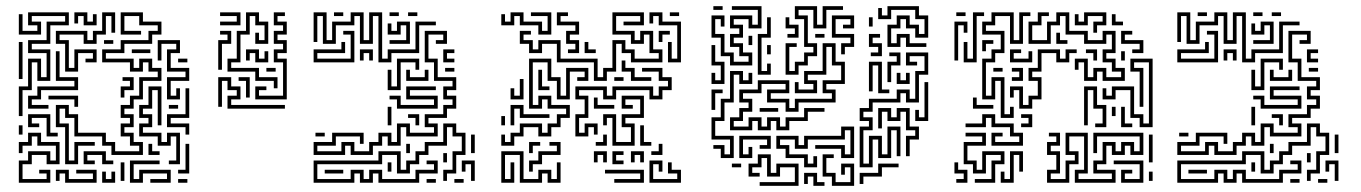

<svg xmlns="http://www.w3.org/2000/svg" viewBox="-20 -586 4408 622"><path d="M41 -210V-306H71V-396H113V-336H131V-414H71V-456H131V-516H191V-534H83V-516H113V-474H41V-540H53V-486H101V-504H71V-546H203V-504H143V-444H83V-426H143V-324H101V-384H83V-294H53V-210ZM191 -354V-444H161V-486H263V-456H281V-486H311V-546H353V-480H341V-534H323V-474H293V-444H251V-474H173V-456H203V-366H221V-426H293V-384H257V-396H281V-414H233V-354ZM191 -54V-174H161V-246H203V-216H233V-156H323V-126H353V-96H431V-114H401V-144H371V-186H401V-204H371V-246H401V-276H431V-336H491V-354H461V-384H443V-354H401V-384H311V-426H371V-456H461V-486H491V-504H431V-534H383V-486H437V-474H371V-546H443V-516H503V-474H473V-444H383V-414H323V-396H413V-366H431V-396H473V-366H503V-324H443V-264H413V-234H383V-216H413V-174H383V-156H413V-126H443V-84H341V-114H311V-144H221V-204H191V-234H173V-186H203V-66H221V-126H287V-114H233V-54ZM251 -504V-534H233V-510H221V-546H263V-516H281V-540H293V-504ZM317 -444V-456H347V-444ZM521 -264V-336H581V-354H521V-426H551V-444H503V-390H491V-456H563V-414H533V-366H593V-324H533V-276H551V-300H563V-264ZM41 -330V-450H53V-330ZM407 -414V-426H467V-414ZM71 -234V-276H101V-306H221V-324H161V-420H173V-336H233V-294H113V-264H83V-246H137V-234ZM557 -384V-396H587V-384ZM371 -270V-306H401V-324H377V-336H413V-294H383V-270ZM527 -54V-66H551V-144H533V-114H491V-144H431V-186H461V-204H431V-246H461V-306H503V-180H491V-294H473V-234H443V-216H473V-174H443V-156H503V-126H521V-156H563V-54ZM581 -150V-174H521V-216H581V-300H593V-204H533V-186H593V-150ZM221 -240V-264H137V-276H233V-240ZM527 -234V-246H557V-234ZM131 -144V-204H83V-186H107V-174H71V-216H143V-156H167V-144ZM41 -150V-180H53V-150ZM41 6V-66H71V-96H143V-66H161V-114H101V-144H83V-114H53V-90H41V-126H71V-156H113V-126H173V-54H131V-84H83V-54H53V-6H131V-24H107V-36H143V6ZM461 -84V-120H473V-96H497V-84ZM557 -24V-36H581V-120H593V-24ZM251 -54V-96H323V-66H347V-54H311V-84H263V-66H287V-54ZM401 6V-66H497V-54H413V-6H431V-36H533V6H467V-6H521V-24H443V6ZM371 0V-60H383V0ZM191 6V-24H173V0H161V-36H203V-6H281V-24H227V-36H293V6ZM311 6V-30H323V-6H341V-30H353V6ZM557 6V-6H587V6Z M693 -504V-516H747V-534H693V-546H759V-504ZM867 -300V-324H807V-354H717V-396H747V-486H777V-546H819V-516H849V-444H807V-480H819V-456H837V-504H807V-534H789V-474H759V-384H729V-366H819V-336H879V-300ZM807 -264V-306H843V-294H819V-276H897V-384H867V-426H897V-444H867V-486H897V-504H867V-546H903V-534H879V-516H909V-474H879V-456H909V-414H879V-396H909V-264ZM687 -360V-456H717V-474H693V-486H729V-444H699V-360ZM807 -384V-414H789V-390H777V-426H819V-396H837V-420H849V-384ZM843 -354V-366H873V-354ZM717 -234V-276H747V-294H717V-324H699V-240H687V-336H729V-306H759V-264H729V-246H903V-234ZM777 -270V-324H753V-336H789V-270Z M1206 -384V-534H1188V-444H1146V-534H1128V-504H1068V-444H1026V-534H1008V-450H996V-546H1038V-456H1056V-516H1116V-546H1158V-456H1176V-546H1218V-396H1236V-426H1326V-516H1392V-504H1338V-414H1248V-384ZM1062 -534V-546H1092V-534ZM1242 -534V-546H1272V-534ZM1302 -534V-546H1332V-534ZM1242 -444V-456H1296V-504H1278V-474H1236V-510H1248V-486H1266V-516H1308V-444ZM996 -84V-126H1056V-156H1158V-120H1146V-144H1068V-114H1008V-96H1086V-126H1128V-96H1176V-126H1206V-156H1248V-126H1266V-186H1308V-156H1386V-174H1356V-216H1416V-246H1446V-264H1416V-306H1446V-324H1386V-384H1356V-486H1428V-444H1392V-456H1416V-474H1368V-396H1398V-336H1458V-294H1428V-276H1458V-234H1428V-204H1368V-186H1398V-144H1296V-174H1278V-114H1236V-144H1218V-114H1188V-84H1116V-114H1098V-84ZM996 -384V-426H1086V-450H1098V-414H1008V-396H1116V-474H1092V-486H1128V-384ZM1416 -384V-426H1452V-414H1428V-396H1452V-384ZM1146 -390V-426H1188V-390H1176V-414H1158V-390ZM1236 -294V-360H1248V-306H1266V-396H1338V-360H1326V-384H1278V-294ZM1422 -354V-366H1452V-354ZM1296 -324V-360H1308V-336H1356V-360H1368V-324ZM1266 -234V-264H1242V-276H1278V-246H1386V-264H1296V-306H1392V-294H1308V-276H1398V-234ZM1236 -180V-240H1248V-180ZM1326 -180V-204H1302V-216H1338V-180ZM996 6V-66H1206V-96H1278V-36H1296V-66H1326V-96H1356V-126H1416V-186H1458V-156H1488V-84H1458V-24H1428V0H1416V-36H1446V-96H1476V-144H1446V-174H1428V-114H1368V-84H1338V-54H1308V-24H1266V-84H1218V-54H1008V-6H1116V-36H1158V-6H1176V-36H1218V-6H1326V-36H1386V-54H1362V-66H1398V-24H1338V6H1206V-24H1188V6H1146V-24H1128V6ZM1002 -144V-156H1032V-144ZM1506 -90V-150H1518V-90ZM1296 -90V-120H1308V-90ZM1416 -60V-90H1428V-60ZM1506 0V-54H1488V-30H1476V-66H1518V0ZM1236 -30V-60H1248V-30ZM1032 -24V-36H1092V-24ZM1362 6V-6H1392V6ZM1452 6V-6H1482V6Z M1724 -474V-504H1664V-534H1646V-504H1604V-540H1616V-516H1634V-546H1676V-516H1736V-486H1754V-534H1700V-546H1766V-474ZM1904 -324V-384H1784V-444H1736V-414H1694V-444H1664V-486H1700V-474H1676V-456H1706V-426H1724V-456H1796V-396H1916V-336H1934V-366H1964V-456H2006V-426H2036V-396H2114V-414H2084V-474H2066V-444H2024V-474H1964V-546H2066V-504H2000V-516H2054V-534H1976V-486H2036V-456H2054V-486H2096V-426H2126V-384H2024V-414H1994V-444H1976V-354H1946V-324ZM1820 -414V-426H1844V-444H1814V-486H1844V-504H1784V-546H1820V-534H1796V-516H1856V-474H1826V-456H1856V-414ZM2144 -384V-450H2156V-396H2174V-504H2114V-534H2096V-510H2084V-546H2126V-516H2186V-384ZM2150 -534V-546H2180V-534ZM2114 -450V-486H2150V-474H2126V-450ZM1874 -414V-450H1886V-426H1910V-414ZM1604 -114V-150H1616V-126H1634V-156H1664V-186H1736V-156H1754V-186H1784V-216H1814V-234H1754V-264H1736V-234H1694V-396H1766V-336H1796V-276H1814V-366H1886V-324H1850V-336H1874V-354H1826V-264H1784V-324H1754V-384H1706V-246H1724V-276H1766V-246H1826V-204H1796V-174H1766V-144H1724V-174H1676V-144H1646V-114ZM2024 -324V-354H1994V-390H2006V-366H2036V-336H2090V-324ZM1844 -144V-216H1874V-264H1844V-306H1946V-276H1964V-306H2096V-276H2114V-306H2144V-324H2114V-354H2060V-366H2126V-336H2156V-294H2126V-264H2084V-294H1976V-264H1934V-294H1856V-276H1886V-204H1856V-156H1874V-186H1916V-150H1904V-174H1886V-144ZM1724 -294V-360H1736V-306H1760V-294ZM1970 -324V-336H2000V-324ZM1634 -264V-300H1646V-276H1664V-330H1676V-264ZM1964 -114V-204H1946V-180H1934V-216H1976V-126H2024V-174H1994V-216H2054V-264H2006V-246H2030V-234H1994V-276H2066V-204H2006V-186H2036V-114ZM1904 -234V-270H1916V-246H1970V-234ZM1634 -180V-246H1676V-216H1760V-204H1664V-234H1646V-180ZM1604 -180V-210H1616V-180ZM2054 -114V-180H2066V-126H2090V-114ZM1910 -114V-126H1934V-150H1946V-114ZM1694 -30V-66H1724V-96H1784V-114H1760V-126H1796V-84H1736V-54H1706V-30ZM1694 -90V-126H1730V-114H1706V-90ZM2090 -84V-96H2114V-120H2126V-84ZM1604 6V-96H1676V-6H1724V-36H1766V-6H1784V-60H1796V6H1754V-24H1736V6H1664V-84H1616V-6H1634V-60H1646V6ZM1904 -60V-96H1946V-60H1934V-84H1916V-60ZM1964 -54V-96H2000V-84H1976V-66H2000V-54ZM2024 -60V-96H2066V-60H2054V-84H2036V-60ZM2084 6V-66H2126V-30H2114V-54H2096V-6H2174V-24H2144V-60H2156V-36H2186V6ZM1970 6V-6H2054V-24H1940V-36H2066V6Z M2345 -374V-404H2315V-464H2285V-536H2327V-500H2315V-524H2297V-476H2327V-416H2357V-386H2405V-404H2375V-434H2345V-476H2375V-494H2345V-536H2417V-506H2435V-554H2351V-566H2447V-494H2405V-524H2357V-506H2387V-464H2357V-446H2387V-416H2417V-374ZM2291 -554V-566H2321V-554ZM2525 -344V-446H2561V-434H2537V-356H2555V-386H2585V-416H2615V-434H2585V-524H2555V-566H2627V-506H2645V-566H2711V-554H2657V-494H2615V-554H2567V-536H2597V-446H2627V-404H2597V-374H2567V-344ZM2855 -434V-506H2885V-536H2927V-506H2957V-476H2975V-524H2945V-554H2867V-524H2825V-560H2837V-536H2855V-566H2957V-536H2987V-464H2945V-494H2915V-524H2897V-494H2867V-446H2885V-476H2927V-446H2981V-434H2915V-464H2897V-434ZM2705 -410V-446H2735V-464H2675V-536H2747V-494H2711V-506H2735V-524H2687V-476H2747V-434H2717V-410ZM2795 -500V-530H2807V-500ZM2531 -464V-476H2555V-494H2525V-530H2537V-506H2567V-464ZM2435 -344V-476H2465V-530H2477V-464H2447V-356H2465V-380H2477V-344ZM2621 -464V-476H2651V-464ZM2801 -404V-416H2825V-434H2795V-476H2831V-464H2807V-446H2837V-404ZM2405 -440V-470H2417V-440ZM2345 -164V-206H2375V-236H2405V-254H2375V-296H2435V-326H2537V-284H2477V-266H2537V-236H2555V-266H2675V-284H2645V-326H2705V-374H2675V-434H2657V-344H2597V-326H2627V-284H2555V-320H2567V-296H2615V-314H2585V-356H2645V-446H2687V-386H2717V-314H2657V-296H2687V-254H2567V-224H2525V-254H2465V-296H2525V-314H2447V-284H2387V-266H2417V-224H2387V-194H2357V-176H2405V-206H2447V-176H2465V-206H2507V-176H2525V-206H2585V-236H2651V-224H2597V-194H2537V-164H2495V-194H2477V-164H2435V-194H2417V-164ZM2285 -314V-350H2297V-326H2315V-374H2285V-440H2297V-386H2327V-314ZM2465 -410V-440H2477V-410ZM2855 -320V-386H2885V-404H2861V-416H2897V-374H2867V-320ZM2765 -44V-176H2795V-194H2765V-236H2795V-266H2885V-296H2927V-266H2945V-356H2975V-404H2927V-386H2951V-374H2915V-416H2987V-344H2957V-254H2915V-284H2897V-254H2807V-224H2777V-206H2807V-164H2777V-56H2795V-146H2837V-86H2855V-176H2897V-80H2885V-164H2867V-74H2825V-134H2807V-44ZM2825 -284V-374H2807V-290H2795V-386H2837V-296H2861V-284ZM2315 -74V-104H2291V-116H2327V-86H2345V-134H2285V-206H2315V-266H2345V-356H2387V-326H2405V-350H2417V-314H2375V-344H2357V-254H2327V-194H2297V-146H2357V-74ZM2885 -314V-350H2897V-326H2915V-350H2927V-314ZM2945 -194V-230H2957V-206H2975V-320H2987V-194ZM2285 -230V-296H2321V-284H2297V-230ZM2441 -224V-236H2501V-224ZM2915 -80V-146H2945V-164H2915V-224H2897V-194H2855V-224H2837V-170H2825V-236H2867V-206H2885V-236H2927V-176H2957V-134H2927V-80ZM2585 -44V-74H2525V-104H2495V-146H2567V-116H2585V-146H2705V-176H2747V-74H2705V-104H2621V-116H2717V-86H2735V-164H2717V-134H2597V-104H2555V-134H2507V-116H2537V-86H2597V-56H2615V-80H2627V-44ZM2375 -74V-146H2477V-104H2441V-116H2465V-134H2387V-86H2405V-110H2417V-74ZM2441 16V4H2555V-44H2507V-14H2465V-74H2447V-44H2417V-26H2441V-14H2405V-56H2435V-86H2477V-26H2495V-56H2567V16ZM2675 16V-14H2645V-86H2681V-74H2657V-26H2687V4H2735V-44H2717V-20H2705V-56H2747V16ZM2351 -44V-56H2381V-44ZM2765 10V-26H2825V-56H2891V-44H2837V-14H2777V10ZM2615 16V-14H2597V10H2585V-26H2627V4H2651V16Z M3078 -534V-546H3108V-534ZM3102 -384V-450H3114V-396H3132V-546H3168V-534H3144V-384ZM3222 -204V-324H3204V-264H3162V-396H3192V-426H3222V-474H3162V-516H3192V-546H3264V-456H3282V-546H3318V-534H3294V-444H3252V-534H3204V-504H3174V-486H3234V-414H3204V-384H3174V-276H3192V-336H3234V-216H3252V-240H3264V-204ZM3492 -324V-384H3474V-360H3462V-396H3504V-336H3522V-366H3564V-336H3612V-354H3582V-384H3552V-426H3582V-474H3564V-444H3492V-474H3432V-534H3414V-504H3384V-444H3312V-516H3342V-546H3378V-534H3354V-504H3324V-456H3372V-516H3402V-546H3444V-486H3504V-456H3552V-486H3594V-414H3564V-396H3594V-366H3624V-324H3552V-354H3534V-324ZM3522 -480V-516H3552V-534H3504V-504H3462V-540H3474V-516H3492V-546H3564V-504H3534V-480ZM3582 -504V-540H3594V-516H3618V-504ZM3072 -390V-516H3114V-480H3102V-504H3084V-390ZM3648 -414V-426H3672V-444H3612V-486H3648V-474H3624V-456H3684V-414ZM3402 -444V-480H3414V-456H3438V-444ZM3162 -420V-456H3198V-444H3174V-420ZM3522 -390V-414H3498V-426H3534V-390ZM3282 -234V-294H3264V-270H3252V-306H3294V-246H3312V-276H3342V-324H3312V-366H3342V-426H3414V-396H3432V-426H3468V-414H3444V-384H3402V-414H3354V-354H3324V-336H3354V-264H3324V-234ZM3252 -384V-426H3288V-414H3264V-396H3312V-420H3324V-384ZM3612 -390V-420H3624V-390ZM3672 -174V-204H3642V-294H3594V-264H3552V-300H3564V-276H3582V-306H3654V-216H3684V-186H3702V-384H3654V-366H3684V-240H3672V-354H3642V-396H3714V-174ZM3198 -354V-366H3228V-354ZM3258 -324V-336H3282V-354H3258V-366H3294V-324ZM3528 -174V-186H3552V-234H3522V-294H3504V-180H3492V-306H3534V-246H3564V-174ZM3132 -234V-270H3144V-246H3198V-234ZM3582 -210V-240H3594V-210ZM3612 -174V-240H3624V-186H3648V-174ZM3192 -114V-156H3228V-144H3204V-126H3282V-144H3252V-174H3192V-204H3174V-174H3108V-186H3162V-216H3204V-186H3264V-156H3294V-114ZM3288 -174V-186H3312V-204H3288V-216H3324V-174ZM3138 6V-6H3192V-66H3222V-84H3174V-24H3132V-54H3102V-126H3162V-144H3108V-156H3174V-114H3114V-66H3144V-36H3162V-96H3234V-54H3204V6ZM3372 6V-36H3402V-84H3372V-126H3402V-144H3378V-156H3414V-114H3384V-96H3414V-24H3384V-6H3432V-66H3462V-84H3432V-156H3504V-24H3474V-6H3582V-24H3522V-66H3552V-126H3594V-96H3612V-126H3654V-96H3672V-144H3534V-90H3522V-156H3684V-84H3642V-114H3624V-84H3582V-114H3564V-54H3534V-36H3594V6H3462V-36H3492V-144H3444V-96H3474V-54H3444V6ZM3702 -60V-150H3714V-60ZM3222 6V-30H3234V-6H3252V-96H3294V-30H3282V-84H3264V6ZM3612 6V-36H3648V-24H3624V-6H3672V-54H3588V-66H3684V6ZM3078 6V-6H3102V-24H3072V-60H3084V-36H3114V6ZM3702 0V-30H3714V0Z M4004 -384V-534H3986V-444H3944V-534H3926V-504H3866V-444H3824V-534H3806V-450H3794V-546H3836V-456H3854V-516H3914V-546H3956V-456H3974V-546H4016V-396H4034V-426H4124V-516H4190V-504H4136V-414H4046V-384ZM3860 -534V-546H3890V-534ZM4040 -534V-546H4070V-534ZM4100 -534V-546H4130V-534ZM4040 -444V-456H4094V-504H4076V-474H4034V-510H4046V-486H4064V-516H4106V-444ZM3794 -84V-126H3854V-156H3956V-120H3944V-144H3866V-114H3806V-96H3884V-126H3926V-96H3974V-126H4004V-156H4046V-126H4064V-186H4106V-156H4184V-174H4154V-216H4214V-246H4244V-264H4214V-306H4244V-324H4184V-384H4154V-486H4226V-444H4190V-456H4214V-474H4166V-396H4196V-336H4256V-294H4226V-276H4256V-234H4226V-204H4166V-186H4196V-144H4094V-174H4076V-114H4034V-144H4016V-114H3986V-84H3914V-114H3896V-84ZM3794 -384V-426H3884V-450H3896V-414H3806V-396H3914V-474H3890V-486H3926V-384ZM4214 -384V-426H4250V-414H4226V-396H4250V-384ZM3944 -390V-426H3986V-390H3974V-414H3956V-390ZM4034 -294V-360H4046V-306H4064V-396H4136V-360H4124V-384H4076V-294ZM4220 -354V-366H4250V-354ZM4094 -324V-360H4106V-336H4154V-360H4166V-324ZM4064 -234V-264H4040V-276H4076V-246H4184V-264H4094V-306H4190V-294H4106V-276H4196V-234ZM4034 -180V-240H4046V-180ZM4124 -180V-204H4100V-216H4136V-180ZM3794 6V-66H4004V-96H4076V-36H4094V-66H4124V-96H4154V-126H4214V-186H4256V-156H4286V-84H4256V-24H4226V0H4214V-36H4244V-96H4274V-144H4244V-174H4226V-114H4166V-84H4136V-54H4106V-24H4064V-84H4016V-54H3806V-6H3914V-36H3956V-6H3974V-36H4016V-6H4124V-36H4184V-54H4160V-66H4196V-24H4136V6H4004V-24H3986V6H3944V-24H3926V6ZM3800 -144V-156H3830V-144ZM4304 -90V-150H4316V-90ZM4094 -90V-120H4106V-90ZM4214 -60V-90H4226V-60ZM4304 0V-54H4286V-30H4274V-66H4316V0ZM4034 -30V-60H4046V-30ZM3830 -24V-36H3890V-24ZM4160 6V-6H4190V6ZM4250 6V-6H4280V6Z"/></svg>

Font: Rubik Maze
Style: Regular
Weight: 400
Designer: Hubert and Fischer, NaN
Foundry: Hubert and Fischer, NaN
Version: Version 2.200